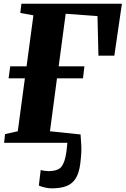

<svg xmlns="http://www.w3.org/2000/svg" viewBox="-20 -763 672 1026"><path d="M256.5 243.5Q239.5 243.5 219.5 239Q199.5 234.5 187.5 228.5L197.5 145.5Q208 148.5 220.2 150Q232.5 151.5 238.5 151.5Q279 151.5 299.2 136.8Q319.5 122 330 75.5Q333.5 60 335.2 46Q337 32 338 20Q339 8 340 0H2L7 -46.5L75 -61.5L113 -344.5H26L34.5 -408.5H122L158.5 -681L88.5 -694L94.5 -743H631.5L591 -465.5H506L501 -677L331 -689.5L293.5 -408.5H431L423.5 -344.5H284.5L247 -61.5L410.5 -44.5Q412.5 -16.5 414.5 16.8Q416.5 50 409 111Q402.5 162.5 384 191.2Q365.5 220 334 231.8Q302.5 243.5 256.5 243.5Z"/></svg>

Font: Merriweather 36pt Black
Style: Italic
Weight: 900
Italic angle: -7.8°
Version: Version 2.101